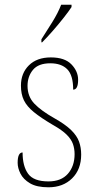

<svg xmlns="http://www.w3.org/2000/svg" viewBox="-20 -786 412 816"><path d="M186 10Q136 10 107.5 -7Q79 -24 67 -48Q55 -72 55 -94Q55 -138 76 -138Q76 -80 99.5 -47.5Q123 -15 186 -15Q240 -15 268.5 -47.5Q297 -80 297 -131Q297 -154 290 -174Q283 -194 263.5 -213.5Q244 -233 205 -255Q154 -285 124 -309.5Q94 -334 81.5 -360Q69 -386 69 -422Q69 -475 103 -508.5Q137 -542 196 -542Q255 -542 283.5 -512.5Q312 -483 312 -447Q312 -405 291 -405Q291 -466 266 -491.5Q241 -517 194 -517Q143 -517 120 -489Q97 -461 97 -421Q97 -376 126 -345.5Q155 -315 212 -283Q258 -257 282.5 -233Q307 -209 316 -184Q325 -159 325 -129Q325 -66 286.5 -28Q248 10 186 10ZM156 -619Q178 -653 202.5 -692.5Q227 -732 240 -766H284V-756Q273 -739 251 -711Q229 -683 204 -654.5Q179 -626 159 -606H156Z"/></svg>

Font: Noto Serif Hebrew SemiCondensed Thin
Style: Regular
Weight: 100
Width: 4
Designer: Monotype Design Team
Foundry: Monotype Imaging Inc.
Version: Version 2.004; ttfautohint (v1.8.4.7-5d5b)